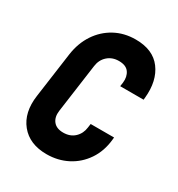

<svg xmlns="http://www.w3.org/2000/svg" viewBox="-142 -655 710 764"><g transform="rotate(30 213.0 -273.5)"><path d="M381.5 -179.5 380.5 -169.5Q375 -114 347.2 -73Q319.5 -32 276.5 -9.8Q233.5 12.5 181.5 12.5Q103 12.5 62.2 -37.8Q21.5 -88 33 -169.5L62 -378.5Q70 -432.5 97.2 -473.5Q124.5 -514.5 166.8 -537.5Q209 -560.5 262 -560.5Q341.5 -560.5 379.2 -510Q417 -459.5 409 -378.5L408 -368.5H300.5L303 -386Q306.5 -414.5 293 -433.8Q279.5 -453 246.5 -453Q216 -453 195.2 -434.5Q174.5 -416 170.5 -386L139.5 -162Q135.5 -132 150.2 -113.5Q165 -95 196 -95Q228 -95 248 -114Q268 -133 271.5 -162L274 -179.5Z"/></g></svg>

Font: Mohave SemiBold
Style: Italic
Weight: 600
Italic angle: -8°
Designer: Gumpita Rahayu
Foundry: Tokotype
Version: Version 2.003